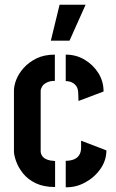

<svg xmlns="http://www.w3.org/2000/svg" viewBox="-20 -791 491 812"><path d="M195 -619 232 -771H342L274 -619ZM213 0Q165 0 131.5 -16Q98 -32 78 -57Q58 -82 48.5 -108Q39 -134 39 -152V-408Q39 -429 49 -454.5Q59 -480 80.5 -504Q102 -528 134.5 -544Q167 -560 212 -560V-449Q192 -449 178 -442Q164 -435 158 -425Q152 -415 152 -406V-152Q152 -140 159 -130.5Q166 -121 179.5 -116Q193 -111 213 -110ZM258 1V-111Q277 -111 291.5 -116.5Q306 -122 314.5 -134.5Q323 -147 323 -167V-196L430 -155Q430 -113 405 -77Q380 -41 340.5 -19.5Q301 2 258 1ZM312 -364 311 -393Q311 -414 303.5 -425.5Q296 -437 284 -442.5Q272 -448 258 -448V-560Q302 -560 338 -538.5Q374 -517 396 -482Q418 -447 418 -404Z"/></svg>

Font: Stick No Bills
Style: Bold
Weight: 700
Version: Version 2.000